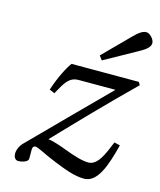

<svg xmlns="http://www.w3.org/2000/svg" viewBox="-111 -803 745 895"><g transform="rotate(15 262.0 -355.5)"><path d="M302 -562 317 -542 468 -626C498 -642 524 -659 524 -680C524 -700 500 -723 485 -723C468 -723 451 -713 421 -682ZM39 -18C39 -5 45 12 62 12C76 12 109 5 109 -12V-56C109 -67 114 -74 122 -74C138 -74 173 -51 232 -28C285 -7 332 12 379 12C444 12 474 -76 501 -181L473 -188C448 -126 424 -66 379 -66C348 -66 303 -81 266 -95C233 -107 198 -120 172 -123C283 -239 397 -358 518 -476L510 -490H185C171 -472 140 -417 118 -348L143 -337C175 -395 191 -426 238 -426H414C287 -298 171 -182 63 -72C47 -56 39 -34 39 -18Z"/></g></svg>

Font: Heuristica
Style: Italic
Weight: 400
Italic angle: -13°
Version: Version 1.0.1